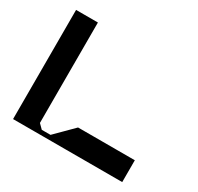

<svg xmlns="http://www.w3.org/2000/svg" viewBox="-132 -757 944 914"><g transform="rotate(30 340.0 -300.0)"><path d="M328 -120 232 -24H184L160 -48V-600H40V0H160H208H252H328H640V-120Z"/></g></svg>

Font: KUBO
Style: Regular
Weight: 400
Version: Version 001.000